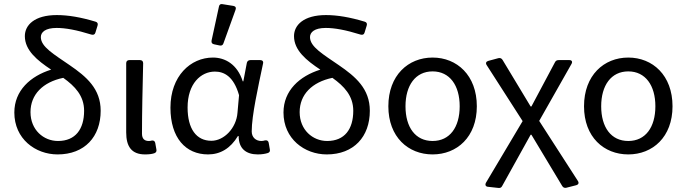

<svg xmlns="http://www.w3.org/2000/svg" viewBox="-20 -763 3435 962"><path d="M329.1 -436.5C250 -491.2 184.6 -528.3 184.6 -577.1C184.6 -601.6 207 -623 263.7 -623C307.6 -623 362.3 -613.3 437.5 -589.8C448.2 -586.9 455.1 -589.8 458 -599.6L468.8 -634.8C471.7 -644.5 468.8 -651.4 459 -654.3C384.8 -676.8 321.3 -687.5 264.6 -687.5C153.3 -687.5 104.5 -637.7 104.5 -582C104.5 -510.7 167 -460 236.3 -414.1C132.8 -381.8 51.8 -309.6 51.8 -199.2C51.8 -67.4 157.2 10.7 268.6 10.7C404.3 10.7 484.4 -78.1 484.4 -208C484.4 -318.4 413.1 -378.9 329.1 -436.5ZM270.5 -56.6C198.2 -56.6 132.8 -112.3 132.8 -201.2C132.8 -289.1 194.3 -351.6 296.9 -373C355.5 -331.1 401.4 -283.2 401.4 -208C401.4 -116.2 358.4 -56.6 270.5 -56.6Z M612.3 -99.6C612.3 -29.3 638.7 10.7 707 10.7C726.6 10.7 741.2 8.8 752.9 4.9C761.7 2 765.6 -4.9 763.7 -13.7L757.8 -46.9C755.9 -56.6 749 -60.5 739.3 -58.6C734.4 -56.6 729.5 -56.6 725.6 -56.6C704.1 -56.6 691.4 -67.4 691.4 -93.8C691.4 -197.3 694.3 -327.1 697.3 -446.3C697.3 -456.1 691.4 -461.9 681.6 -461.9H627.9C618.2 -461.9 612.3 -456.1 612.3 -446.3Z M1077.1 -730.5 1040 -559.6C1038.1 -548.8 1043 -543 1052.7 -541L1080.1 -535.2C1088.9 -533.2 1096.7 -536.1 1099.6 -545.9L1160.2 -713.9C1164.1 -724.6 1160.2 -731.4 1149.4 -733.4L1094.7 -742.2C1085 -744.1 1079.1 -740.2 1077.1 -730.5ZM834 -223.6C834 -72.3 910.2 10.7 1022.5 10.7C1084 10.7 1134.8 -19.5 1171.9 -81.1H1175.8C1175.8 -17.6 1213.9 10.7 1271.5 10.7C1292 10.7 1308.6 7.8 1321.3 3.9C1331.1 1 1334 -5.9 1332 -14.6L1326.2 -47.9C1324.2 -57.6 1317.4 -61.5 1307.6 -59.6C1301.8 -57.6 1294.9 -56.6 1289.1 -56.6C1262.7 -56.6 1241.2 -74.2 1241.2 -104.5C1241.2 -184.6 1273.4 -327.1 1297.9 -444.3C1300.8 -455.1 1294.9 -461.9 1284.2 -461.9H1234.4C1225.6 -461.9 1218.8 -457 1216.8 -448.2L1199.2 -355.5H1196.3C1168.9 -441.4 1107.4 -474.6 1046.9 -474.6C934.6 -474.6 834 -381.8 834 -223.6ZM1169.9 -198.2C1164.1 -121.1 1102.5 -57.6 1039.1 -57.6C963.9 -57.6 919.9 -117.2 919.9 -224.6C919.9 -343.8 986.3 -404.3 1056.6 -404.3C1101.6 -404.3 1150.4 -381.8 1177.7 -286.1Z M1677.7 -436.5C1598.6 -491.2 1533.2 -528.3 1533.2 -577.1C1533.2 -601.6 1555.7 -623 1612.3 -623C1656.2 -623 1710.9 -613.3 1786.1 -589.8C1796.9 -586.9 1803.7 -589.8 1806.6 -599.6L1817.4 -634.8C1820.3 -644.5 1817.4 -651.4 1807.6 -654.3C1733.4 -676.8 1669.9 -687.5 1613.3 -687.5C1502 -687.5 1453.1 -637.7 1453.1 -582C1453.1 -510.7 1515.6 -460 1585 -414.1C1481.4 -381.8 1400.4 -309.6 1400.4 -199.2C1400.4 -67.4 1505.9 10.7 1617.2 10.7C1752.9 10.7 1833 -78.1 1833 -208C1833 -318.4 1761.7 -378.9 1677.7 -436.5ZM1619.1 -56.6C1546.9 -56.6 1481.4 -112.3 1481.4 -201.2C1481.4 -289.1 1543 -351.6 1645.5 -373C1704.1 -331.1 1750 -283.2 1750 -208C1750 -116.2 1707 -56.6 1619.1 -56.6Z M1925.8 -230.5C1925.8 -76.2 2025.4 10.7 2147.5 10.7C2269.5 10.7 2369.1 -76.2 2369.1 -230.5C2369.1 -385.7 2269.5 -474.6 2147.5 -474.6C2025.4 -474.6 1925.8 -385.7 1925.8 -230.5ZM2283.2 -230.5C2283.2 -125 2233.4 -56.6 2147.5 -56.6C2061.5 -56.6 2011.7 -125 2011.7 -230.5C2011.7 -335 2061.5 -405.3 2147.5 -405.3C2233.4 -405.3 2283.2 -335 2283.2 -230.5Z M2424.8 172.9 2477.5 178.7C2486.3 179.7 2492.2 176.8 2496.1 168.9L2638.7 -87.9H2642.6L2796.9 168.9C2801.8 176.8 2808.6 179.7 2817.4 177.7L2867.2 165C2877.9 162.1 2881.8 154.3 2876 144.5L2681.6 -157.2L2843.8 -443.4C2849.6 -454.1 2844.7 -461.9 2833 -461.9H2779.3C2770.5 -461.9 2764.6 -459 2760.7 -451.2L2642.6 -229.5H2638.7L2498 -462.9C2493.2 -470.7 2486.3 -473.6 2477.5 -471.7L2426.8 -458C2416 -455.1 2412.1 -447.3 2418 -437.5L2598.6 -156.2L2415 152.3C2409.2 163.1 2413.1 171.9 2424.8 172.9Z M2906.2 -230.5C2906.2 -76.2 3005.9 10.7 3127.9 10.7C3250 10.7 3349.6 -76.2 3349.6 -230.5C3349.6 -385.7 3250 -474.6 3127.9 -474.6C3005.9 -474.6 2906.2 -385.7 2906.2 -230.5ZM3263.7 -230.5C3263.7 -125 3213.9 -56.6 3127.9 -56.6C3042 -56.6 2992.2 -125 2992.2 -230.5C2992.2 -335 3042 -405.3 3127.9 -405.3C3213.9 -405.3 3263.7 -335 3263.7 -230.5Z"/></svg>

Font: Ed Sans Neue
Style: Regular
Weight: 400
Designer: Stephen Hutchings
Version: Version 1.004;PS 001.004;hotconv 1.0.88;makeotf.lib2.5.64775